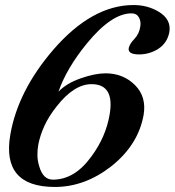

<svg xmlns="http://www.w3.org/2000/svg" viewBox="-20 -726 693 762"><path d="M652 -598Q648 -577 637 -560.5Q626 -544 609.5 -533Q593 -522 573 -516Q553 -510 532 -510Q486 -510 491 -536Q496 -554 513 -571Q533 -592 537 -622Q540 -642 531 -657.5Q522 -673 502 -673Q423 -673 326 -555Q244 -455 212 -362Q243 -395 300 -415Q357 -435 399 -435Q469 -435 516 -388Q562 -342 550 -270Q529 -152 423 -67Q317 16 198 16Q-15 16 21 -192Q51 -365 191 -528Q345 -706 510 -706Q565 -706 609 -680Q661 -649 652 -598ZM415 -271Q436 -392 343 -392Q274 -392 205 -304Q174 -265 156.5 -227Q139 -189 132 -152Q128 -130 128.5 -108.5Q129 -87 136 -65Q151 -13 190 -13Q276 -13 342 -104Q400 -182 415 -271Z"/></svg>

Font: DG Didot
Style: Bold Italic
Weight: 700
Designer: David Gatwood, Takis Katsoulidis, and George D. Matthiopoulos
Foundry: David Gatwood
Version: Version 1.0